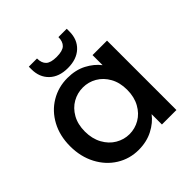

<svg xmlns="http://www.w3.org/2000/svg" viewBox="-200 -914 1078 1078"><g transform="rotate(-45 339.0 -374.5)"><path d="M297 -560Q362 -560 410.5 -534.5Q459 -509 488 -471V-551H603V0H488V-82Q459 -43 409 -17Q359 9 295 9Q224 9 165 -27.5Q106 -64 71.5 -129.5Q37 -195 37 -278Q37 -361 71.5 -425Q106 -489 165.5 -524.5Q225 -560 297 -560ZM321 -461Q277 -461 239 -439.5Q201 -418 177.5 -376.5Q154 -335 154 -278Q154 -221 177.5 -178Q201 -135 239.5 -112.5Q278 -90 321 -90Q365 -90 403 -112Q441 -134 464.5 -176.5Q488 -219 488 -276Q488 -333 464.5 -375Q441 -417 403 -439Q365 -461 321 -461ZM490 -736Q490 -673 449.5 -635Q409 -597 339 -597Q269 -597 229 -635.5Q189 -674 189 -737V-758H254Q254 -722 273 -704Q292 -686 339 -686Q386 -686 405 -704Q424 -722 424 -758H490Z"/></g></svg>

Font: Poppins-Tabular Medium
Style: Regular
Weight: 500
Designer: Ninad Kale (Devanagari), Jonny Pinhorn (Latin)
Foundry: Indian Type Foundry
Version: Version 4.004